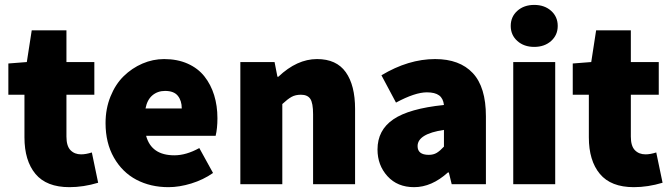

<svg xmlns="http://www.w3.org/2000/svg" viewBox="-20 -754 2750 786"><path d="M14.2 -366.2V-494.1L89.8 -500L109.9 -629.9H252V-500H366.2V-366.2H252V-194.8Q252 -156.2 268.6 -139.2Q285.2 -122.1 312 -122.1Q331.5 -122.1 356 -129.9L381.8 -5.9Q321.8 12.2 264.2 12.2Q170.4 12.2 125.2 -42Q80.1 -96.2 80.1 -191.9V-366.2Z M412.1 -250Q412.1 -309.1 432.4 -359.1Q452.6 -409.2 486.3 -442.1Q520 -475.1 563 -493.7Q606 -512.2 651.9 -512.2Q706.1 -512.2 748.3 -493.4Q790.5 -474.6 816.9 -441.2Q843.3 -407.7 856.7 -364.3Q870.1 -320.8 870.1 -270Q870.1 -228.5 862.8 -198.2H578.1Q599.6 -118.2 693.8 -118.2Q742.2 -118.2 795.9 -147.9L852.1 -45.9Q812.5 -18.1 763.2 -2.9Q713.9 12.2 669.9 12.2Q596.2 12.2 538.3 -18.3Q480.5 -48.8 446.3 -108.9Q412.1 -168.9 412.1 -250ZM575.7 -310.1H724.1Q724.1 -341.8 708 -361.8Q691.9 -381.8 655.8 -381.8Q625.5 -381.8 604 -363.8Q582.5 -345.7 575.7 -310.1Z M963.9 0V-500H1104L1115.7 -439.9H1119.6Q1195.8 -512.2 1277.8 -512.2Q1357.4 -512.2 1395.5 -458.5Q1433.6 -404.8 1433.6 -308.1V0H1261.7V-286.1Q1261.7 -332.5 1250.2 -349.4Q1238.8 -366.2 1211.9 -366.2Q1189.5 -366.2 1173.6 -357.4Q1157.7 -348.6 1135.7 -328.1V0Z M1525.4 -142.1Q1525.4 -221.2 1590.1 -265.4Q1654.8 -309.6 1797.4 -324.2Q1794.4 -351.1 1777.6 -363.5Q1760.7 -376 1727.5 -376Q1679.2 -376 1601.1 -334L1541.5 -445.8Q1651.9 -512.2 1761.2 -512.2Q1861.8 -512.2 1915.5 -454.8Q1969.2 -397.5 1969.2 -277.8V0H1829.1L1817.4 -47.9H1813.5Q1747.1 12.2 1675.3 12.2Q1606.9 12.2 1566.2 -32.7Q1525.4 -77.6 1525.4 -142.1ZM1689.5 -155.8Q1689.5 -120.1 1735.4 -120.1Q1754.4 -120.1 1768.1 -128.4Q1781.7 -136.7 1797.4 -153.8V-222.2Q1689.5 -206.1 1689.5 -155.8Z M2097.9 -586.2Q2070.8 -610.4 2070.8 -647.9Q2070.8 -685.5 2097.9 -709.7Q2125 -733.9 2167 -733.9Q2209 -733.9 2236.1 -709.7Q2263.2 -685.5 2263.2 -647.9Q2263.2 -610.4 2236.1 -586.2Q2209 -562 2167 -562Q2125 -562 2097.9 -586.2ZM2081.1 0V-500H2252.9V0Z M2324.7 -366.2V-494.1L2400.4 -500L2420.4 -629.9H2562.5V-500H2676.8V-366.2H2562.5V-194.8Q2562.5 -156.2 2579.1 -139.2Q2595.7 -122.1 2622.6 -122.1Q2642.1 -122.1 2666.5 -129.9L2692.4 -5.9Q2632.3 12.2 2574.7 12.2Q2481 12.2 2435.8 -42Q2390.6 -96.2 2390.6 -191.9V-366.2Z"/></svg>

Font: Source Sans Pro Black
Style: Regular
Weight: 900
Designer: Paul D. Hunt
Foundry: Adobe Systems Incorporated
Version: Version 2.020;PS 2.0;hotconv 1.0.86;makeotf.lib2.5.63406